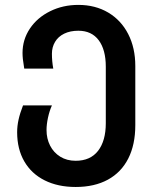

<svg xmlns="http://www.w3.org/2000/svg" viewBox="-20 -580 640 784"><path d="M50 -40Q50 -65.5 55.8 -91.5Q61.5 -117.5 74 -149.5H192Q182 -127.5 176 -99.8Q170 -72 170 -49Q170 -14 184.5 14.5Q199 43 226 59.8Q253 76.5 289 76.5Q349 76.5 380.5 35.8Q412 -5 412 -77V-307.5Q412 -377 383 -415.8Q354 -454.5 300 -454.5Q266.5 -454.5 242 -442.5Q217.5 -430.5 204.8 -409Q192 -387.5 192 -360.5Q192 -330 197.5 -300H79L77.5 -310Q72 -341 72 -363.5Q72 -418.5 102.2 -463.5Q132.5 -508.5 184.8 -534.2Q237 -560 300 -560Q369 -560 421.8 -528.8Q474.5 -497.5 503.5 -441Q532.5 -384.5 532.5 -310.5V-69Q532.5 10.5 503.8 67.2Q475 124 420.2 153.8Q365.5 183.5 289 183.5Q216.5 183.5 162.5 156.5Q108.5 129.5 79.2 79Q50 28.5 50 -40Z"/></svg>

Font: JuliaMono
Style: Bold
Weight: 700
Monospace: yes
Designer: cormullion
Foundry: corm
Version: Version 0.055; ttfautohint (v1.8.4)